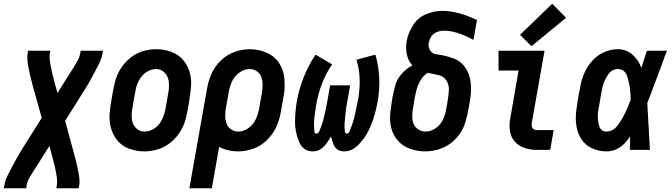

<svg xmlns="http://www.w3.org/2000/svg" viewBox="-71 -801 3591 1026"><path d="M-51 205 -47 187Q-43 161 -30.5 137Q-18 113 -6 89Q4 70 15 51L20 42Q33 19 47 -4L152 -171L106 -335Q69 -471 76 -512L79 -530H198L195 -512Q189 -476 220 -363L236 -304L282 -377Q292 -394 303 -410Q314 -426 323.5 -442.5Q333 -459 343 -476Q353 -493 357 -512L360 -530H479L476 -512Q471 -486 459 -462Q447 -438 434.5 -414.5Q422 -391 409 -367.5Q396 -344 381 -321L277 -155L322 10Q360 146 353 187L349 205H230L233 187Q240 151 209 38L193 -21L147 52Q137 69 126 85Q115 101 105 118L85 151Q75 168 72 187L69 205Z M701 8Q659 8 620 -6Q581 -20 556 -50.5Q531 -81 521 -120.5Q511 -160 515.5 -202.5Q520 -245 528 -287Q534 -324 542.5 -360Q551 -396 571 -429.5Q591 -463 622 -489Q653 -515 689 -526.5Q725 -538 763 -538H764Q806 -538 844.5 -524Q883 -510 908.5 -479.5Q934 -449 944 -409.5Q954 -370 949 -327.5Q944 -285 937 -243Q931 -206 922.5 -170Q914 -134 893.5 -100Q873 -66 842 -40.5Q811 -15 774 -3.5Q737 8 701 8ZM702 -98Q729 -98 753 -114Q777 -130 790.5 -154.5Q804 -179 810 -205Q816 -231 820 -257Q825 -284 829.5 -312Q834 -340 830.5 -367Q827 -394 808.5 -413Q790 -432 763 -432Q736 -432 712 -416Q688 -400 674 -375.5Q660 -351 654.5 -325Q649 -299 645 -273Q640 -246 635.5 -218Q631 -190 634 -163Q637 -136 655.5 -117Q674 -98 702 -98Z M941 205 1020 -241 1036 -331Q1043 -371 1060.5 -409.5Q1078 -448 1110 -478.5Q1142 -509 1182 -523.5Q1222 -538 1263 -538H1264Q1310 -538 1352.5 -520Q1395 -502 1419.5 -465.5Q1444 -429 1448.5 -382Q1453 -335 1445 -289L1429 -199Q1422 -158 1404 -120Q1386 -82 1354 -51Q1322 -20 1281.5 -6Q1241 8 1201 8Q1154 8 1112 -10Q1106 -13 1100 -16L1061 205ZM1202 -98Q1231 -98 1256.5 -116.5Q1282 -135 1295 -162Q1308 -189 1313 -217L1329 -307Q1332 -328 1332 -349.5Q1332 -371 1325 -390Q1318 -409 1301 -420.5Q1284 -432 1263 -432Q1234 -432 1208.5 -413.5Q1183 -395 1170 -368Q1157 -341 1152 -313L1136 -223Q1132 -202 1132.5 -180.5Q1133 -159 1140 -140Q1147 -121 1164 -109.5Q1181 -98 1202 -98Z M1601 8Q1548 8 1526.5 -45Q1505 -98 1505.5 -151Q1506 -204 1515 -258Q1539 -394 1615 -509L1704 -457Q1641 -367 1619 -242Q1617 -231 1615.5 -221Q1614 -211 1612.5 -201Q1611 -191 1610 -181L1608 -161Q1607 -150 1607 -140Q1607 -130 1607.5 -120.5Q1608 -111 1609 -99Q1610 -87 1620 -87Q1630 -87 1635 -99.5Q1640 -112 1644 -121.5Q1648 -131 1651 -142L1657 -162L1662 -183Q1665 -193 1667 -203.5Q1669 -214 1671 -224Q1673 -234 1675 -244.5Q1677 -255 1679 -265L1693 -345H1800L1786 -265Q1784 -255 1782 -244L1779 -224L1776 -203Q1775 -193 1774 -182.5Q1773 -172 1772 -162Q1771 -152 1770.5 -141.5Q1770 -131 1770 -122L1772 -99Q1772 -87 1783 -87Q1792 -87 1796.5 -98.5Q1801 -110 1804.5 -119Q1808 -128 1811.5 -137.5Q1815 -147 1817.5 -156.5Q1820 -166 1822.5 -175.5Q1825 -185 1827 -194.5Q1829 -204 1831 -213.5Q1833 -223 1835 -232.5Q1837 -242 1839 -252L1843 -271Q1863 -388 1834 -482L1935 -509Q1970 -387 1947 -258Q1940 -217 1927.5 -176.5Q1915 -136 1895.5 -97.5Q1876 -59 1842.5 -25.5Q1809 8 1767 8Q1727 8 1711 -30Q1703 -51 1698 -72Q1686 -51 1670 -30Q1641 8 1601 8Z M2202 8Q2161 8 2122.5 -5Q2084 -18 2057.5 -47Q2031 -76 2020.5 -114.5Q2010 -153 2014.5 -195Q2019 -237 2026 -279Q2032 -312 2041.5 -345.5Q2051 -379 2075.5 -406.5Q2100 -434 2132 -451H2133Q2126 -459 2120 -468Q2105 -492 2101 -521.5Q2097 -551 2102 -581Q2110 -624 2135.5 -665Q2161 -706 2204.5 -724.5Q2248 -743 2292 -743Q2375 -743 2478 -694L2459 -588Q2367 -637 2304 -637Q2232 -637 2220 -571Q2216 -549 2228 -531Q2240 -513 2262 -510.5Q2284 -508 2305 -503Q2326 -498 2346 -491.5Q2366 -485 2383 -473Q2400 -461 2412 -444.5Q2424 -428 2432 -409Q2440 -390 2443 -369Q2446 -348 2446 -325.5Q2446 -303 2443 -281Q2440 -259 2436 -237Q2429 -193 2416 -148Q2403 -103 2370 -65.5Q2337 -28 2292.5 -10Q2248 8 2202 8ZM2202 -98Q2229 -98 2253.5 -113.5Q2278 -129 2291.5 -153.5Q2305 -178 2310.5 -203.5Q2316 -229 2320 -255Q2325 -285 2327.5 -315.5Q2330 -346 2315 -370Q2300 -394 2271 -400Q2242 -406 2214 -412Q2189 -395 2174.5 -369Q2160 -343 2153.5 -316Q2147 -289 2142.5 -262Q2138 -235 2134 -208.5Q2130 -182 2134 -156.5Q2138 -131 2157.5 -114.5Q2177 -98 2202 -98Z M2797 0Q2764 0 2733 -10Q2702 -20 2681 -43Q2660 -66 2654.5 -98.5Q2649 -131 2655 -164L2700 -424H2593V-530H2839L2771 -146Q2769 -136 2770.5 -126.5Q2772 -117 2779.5 -111.5Q2787 -106 2797 -106H2888L2869 0ZM2769 -554 2708 -615 2880 -781 2954 -706Z M3170 8Q3130 8 3094 -8Q3058 -24 3037 -55.5Q3016 -87 3009.5 -126Q3003 -165 3008 -205.5Q3013 -246 3020 -287Q3026 -321 3033.5 -355.5Q3041 -390 3057.5 -423Q3074 -456 3100.5 -483Q3127 -510 3161 -524Q3195 -538 3230 -538Q3275 -538 3308.5 -509Q3342 -480 3356 -438L3357 -441L3360 -449L3364 -463Q3375 -496 3386 -530H3493L3491 -525L3486 -511L3482 -502L3479 -493L3476 -483L3472 -474Q3464 -453 3457 -432L3453 -423L3448 -409L3446 -404L3443 -395L3441 -390L3436 -376L3434 -371L3430 -362Q3421 -336 3411 -310L3406 -296L3402 -287Q3395 -269 3388 -251Q3390 -215 3392 -178Q3393 -158 3394 -139L3395 -129V-124L3396 -114V-104L3397 -89Q3399 -45 3402 0H3295V-10V-20L3296 -29V-39V-49V-59L3297 -69V-72Q3289 -61 3280 -50Q3234 8 3170 8ZM3170 -98Q3205 -98 3229.5 -131Q3254 -164 3269 -196Q3284 -228 3297 -262L3299 -268Q3299 -290 3297 -312Q3294 -349 3281.5 -390.5Q3269 -432 3230 -432Q3198 -432 3177 -400Q3156 -368 3149 -337Q3142 -306 3137 -274Q3131 -240 3125.5 -206.5Q3120 -173 3128.5 -135.5Q3137 -98 3170 -98Z"/></svg>

Font: Iosevka SS08
Style: Bold Italic
Weight: 700
Italic angle: -10°
Monospace: yes
Designer: Belleve Invis
Foundry: Belleve Invis
Version: 2.1.0; ttfautohint (v1.8.2)